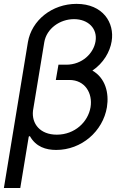

<svg xmlns="http://www.w3.org/2000/svg" viewBox="-22 -757 634 982"><path d="M120.7 -541.2 -2.1 204.5H81.7L125 -58.2L130.7 -61.1C161.6 -5.7 213.1 9.9 265.6 9.9C394.9 9.9 504.3 -85.2 524.9 -208.8C536.6 -281.6 517 -358 450.6 -396C507.1 -433.9 540.5 -492.2 549 -545.5C565 -640.6 504.3 -737.2 369.3 -737.2C244.3 -737.2 139.6 -653.4 120.7 -541.2ZM146.7 -190.7 204.5 -541.2C216.3 -610.8 284.1 -659.1 356.5 -659.1C429 -659.1 477.6 -610.8 466.6 -545.5C456.7 -484.4 398.8 -426.1 316.8 -426.1H277L263.5 -348H333.1C413 -348 452.8 -279.8 441.1 -208.8C428.6 -133.5 360.8 -68.2 268.5 -68.2C183.2 -68.2 139.2 -123.9 146.7 -190.7Z"/></svg>

Font: Margiela Sans
Style: Italic
Weight: 400
Italic angle: -9.39999°
Designer: Stefan Endress, Andreas Faust
Version: Version 1.100;FEAKit 1.0